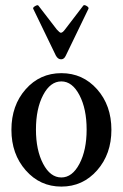

<svg xmlns="http://www.w3.org/2000/svg" viewBox="-20 -706 471 738"><path d="M214.8 -478Q202.6 -478 194.8 -492.2L107.9 -671.9Q105 -676.8 115 -682.6Q125 -688.5 127.9 -684.1L198.2 -592.8Q209.5 -580.1 213.9 -580.1Q220.7 -580.1 230 -592.8L299.8 -684.1Q303.2 -689 313 -683.1Q322.8 -677.2 319.8 -671.9L232.9 -492.2Q226.6 -478 214.8 -478ZM215.8 11.2Q133.8 11.2 78.9 -51.3Q23.9 -113.8 23.9 -207Q23.9 -300.8 78.6 -362.8Q133.3 -424.8 215.8 -424.8Q298.3 -424.8 353.3 -362.8Q408.2 -300.8 408.2 -207Q408.2 -113.8 353.3 -51.3Q298.3 11.2 215.8 11.2ZM215.8 -23.9Q257.8 -23.9 285.4 -76.4Q313 -128.9 313 -208Q313 -287.6 285.4 -340.3Q257.8 -393.1 215.8 -393.1Q173.3 -393.1 145.8 -340.6Q118.2 -288.1 118.2 -208Q118.2 -128.9 145.8 -76.4Q173.3 -23.9 215.8 -23.9Z"/></svg>

Font: Junicode SmCond Medium
Style: Regular
Weight: 500
Width: 4
Designer: Peter S. Baker
Version: Version 2.206